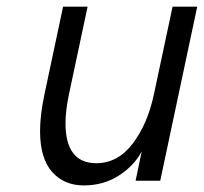

<svg xmlns="http://www.w3.org/2000/svg" viewBox="-20 -544 614 578"><path d="M177.2 -173.3Q177.2 -52.7 270 -52.7Q334.5 -52.7 379.4 -111.6Q424.3 -170.4 443.4 -260.3L499.5 -523.9H573.7L462.4 0H388.2L406.7 -88.4Q383.8 -44.9 337.6 -15.4Q291.5 14.2 232.2 14.2Q172.9 14.2 136.7 -26.6Q100.6 -67.4 100.6 -149.9Q100.6 -197.3 113.8 -259.8L169.9 -523.9H243.7L187.5 -259.8Q177.2 -210 177.2 -173.3Z"/></svg>

Font: Tuffy
Style: Italic
Weight: 400
Italic angle: -12°
Designer: Thatcher Ulrich, Karoly Barta and Michael Everson
Version: Version 001.271